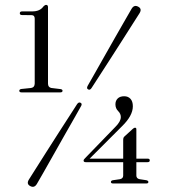

<svg xmlns="http://www.w3.org/2000/svg" viewBox="-20 -732 673 766"><path d="M68 -672Q59 -672 59 -679Q59 -686.5 68 -686.5H108.5Q139.5 -686.5 153 -706Q159 -712.5 164 -712.5Q171.5 -712.5 171.5 -703.5V-398.5Q171.5 -383.5 185 -381L222 -376.5Q229.5 -375 229.5 -370Q229.5 -363.5 221 -363.5H65.5Q57 -363.5 57 -370Q57 -375.5 65 -377L104 -381Q118.5 -383.5 118.5 -399V-657.5Q118.5 -671.5 106.5 -671.5ZM471.5 -174Q471.5 -183.5 476.5 -187.5L510.5 -218.5Q515.5 -222.5 518.5 -222.5Q524 -222.5 524 -216.5V-99H569.5Q577.5 -99 577.5 -92Q577.5 -85 568.5 -85H524V-31.5Q524 -19.5 537.5 -17L564 -13Q572 -11 572 -6Q572 0 563.5 0H431.5Q422.5 0 422.5 -6Q422.5 -11.5 430.5 -13L458 -17Q471.5 -19.5 471.5 -31.5V-85H322Q313.5 -85 313.5 -91.5Q313.5 -95.5 319 -100.5L440.5 -226Q462 -247.5 462 -265Q462 -278.5 451.2 -289Q440.5 -299.5 440.5 -316Q440.5 -330 449.5 -339Q458.5 -348 475.5 -348Q491 -348 500.5 -337.8Q510 -327.5 510 -308Q510 -270.5 467 -228.5L337.5 -99H471.5ZM345 -380.5Q338.5 -371 331.5 -375.5Q324 -379 330 -390Q337 -402.5 354.8 -433.5Q372.5 -464.5 395 -504.5Q417.5 -544.5 440.2 -584.2Q463 -624 480.5 -654.5Q498 -685 505 -697Q515.5 -714.5 532 -705Q547.5 -696.5 536.5 -679Q530 -669 511.5 -639.8Q493 -610.5 468.2 -571.8Q443.5 -533 418.2 -493.8Q393 -454.5 373 -423.8Q353 -393 345 -380.5ZM287.5 -316.5Q294 -326 301.5 -322Q309.5 -318 302.5 -307Q295.5 -294.5 277.8 -263.2Q260 -232 237.2 -192Q214.5 -152 192 -112Q169.5 -72 151.8 -41Q134 -10 127 2Q116.5 19.5 100 10Q84.5 1.5 95.5 -16Q102 -26.5 120.8 -56Q139.5 -85.5 164.2 -124.5Q189 -163.5 214.2 -202.8Q239.5 -242 259.5 -273Q279.5 -304 287.5 -316.5Z"/></svg>

Font: Fraunces 72pt Light
Style: Regular
Weight: 300
Version: Version 1.000;[0bf87f6ff]